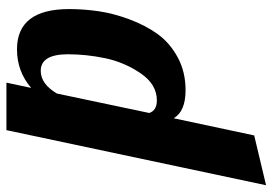

<svg xmlns="http://www.w3.org/2000/svg" viewBox="-216 -434 827 582"><g transform="rotate(-90 197.0 -143.5)"><path d="M-74 250 93 -537H237L221 -462Q271 -505 338 -505Q460 -505 460 -347Q460 -303 453.5 -258Q447 -213 429 -164.5Q411 -116 384.5 -79Q358 -42 314 -18Q270 6 214 6Q150 6 129 -30L77 214ZM145 -104Q153 -81 183 -81Q232 -81 265.5 -130.5Q299 -180 311 -237.5Q323 -295 323 -350Q323 -433 273 -433Q233 -433 204 -384Z"/></g></svg>

Font: Lobster Two
Style: Bold Italic
Weight: 700
Designer: Pablo Impallari
Foundry: Pablo Impallari. www.impallari.com
Version: Version 1.006